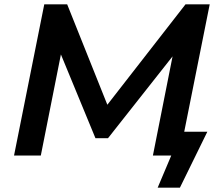

<svg xmlns="http://www.w3.org/2000/svg" viewBox="-20 -720 1030 889"><path d="M833 -110H940L813 149H710L773 0H688L779 -459L480 -80H422L262 -468L169 0H45L185 -700H291L477 -235L839 -700H951Z"/></svg>

Font: Montserrat Alternates SemiBold
Style: Italic
Weight: 600
Italic angle: -11.3°
Designer: Julieta Ulanovsky
Foundry: Julieta Ulanovsky
Version: Version 7.200